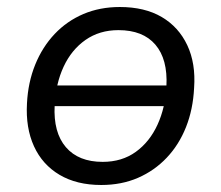

<svg xmlns="http://www.w3.org/2000/svg" viewBox="-20 -519 631 548"><path d="M269 9Q199 9 150 -20Q101 -49 77 -101.5Q53 -154 57 -224Q60 -284 80.5 -334.5Q101 -385 136 -422Q171 -459 218 -479Q265 -499 322 -499Q393 -499 441.5 -470.5Q490 -442 514.5 -390Q539 -338 534 -268Q531 -207 511 -156.5Q491 -106 456 -69Q421 -32 374 -11.5Q327 9 269 9ZM273 -57Q328 -57 367.5 -85.5Q407 -114 429.5 -163Q452 -212 455 -273Q459 -350 423.5 -391.5Q388 -433 318 -433Q264 -433 224 -405Q184 -377 161.5 -328.5Q139 -280 136 -218Q132 -141 168 -99Q204 -57 273 -57ZM104 -216 113 -275H487L477 -216Z"/></svg>

Font: Nunito Sans 10pt
Style: Italic
Weight: 400
Italic angle: -9°
Designer: Vernon Adams
Foundry: Vernon Adams
Version: Version 3.101;gftools[0.9.27]